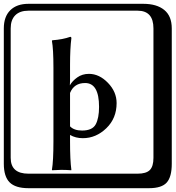

<svg xmlns="http://www.w3.org/2000/svg" viewBox="-160 -774 920 1006"><path d="M207 -287V-112Q228 -90 270 -90Q324 -90 341.5 -122.5Q359 -155 359 -214Q359 -339 286 -339Q228 -339 207 -287ZM207 -34Q207 66 214 116L213 118Q186 116 161 116L113 118L112 116Q120 70 120 -34V-419Q120 -517 112 -560L114 -563Q169 -567 208 -581Q214 -581 214 -574Q207 -520 207 -433V-352L206 -327Q219 -350 245 -368.5Q271 -387 306 -387Q360 -387 405.5 -340Q451 -293 451 -234Q451 -154 397 -102Q343 -50 274 -50Q236 -50 207 -67ZM-11 -718Q-56 -718 -80 -694Q-104 -670 -104 -625V53Q-104 136 -11 136H561Q606 136 625 117Q644 98 644 53V-625Q644 -718 561 -718ZM740 84Q740 153 713.5 182.5Q687 212 621 212H-11Q-79 212 -109.5 181.5Q-140 151 -140 84V-625Q-140 -687 -106 -720.5Q-72 -754 -11 -754H591Q661 -754 700.5 -722Q740 -690 740 -625Z"/></svg>

Font: Libertinus Keyboard
Style: Regular
Weight: 700
Designer: Philipp H. Poll
Foundry: Khaled Hosny
Version: Version 6.7